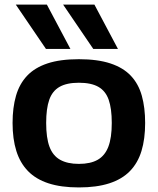

<svg xmlns="http://www.w3.org/2000/svg" viewBox="-20 -810 691 840"><path d="M35 -272Q35 -339 50 -391Q65 -443 98.5 -478.5Q132 -514 187.5 -532.5Q243 -551 325 -551Q407 -551 463 -532.5Q519 -514 552.5 -478.5Q586 -443 600.5 -391Q615 -339 615 -272Q615 -202 599 -149.5Q583 -97 548.5 -61.5Q514 -26 458.5 -8Q403 10 325 10Q247 10 192 -8Q137 -26 102.5 -61.5Q68 -97 51.5 -149.5Q35 -202 35 -272ZM182 -272Q182 -207 196.5 -168Q211 -129 243 -111Q275 -93 325 -93Q376 -93 407.5 -111Q439 -129 454 -168Q469 -207 469 -272Q469 -335 455.5 -373.5Q442 -412 410.5 -430Q379 -448 325 -448Q272 -448 240.5 -430Q209 -412 195.5 -373.5Q182 -335 182 -272ZM181 -596 49 -790H185L288 -596ZM388 -596 256 -790H393L496 -596Z"/></svg>

Font: Georama SemiExpanded SemiBold
Style: Regular
Weight: 600
Width: 6
Designer: Jean-Baptiste Levee
Foundry: Production Type
Version: Version 1.001